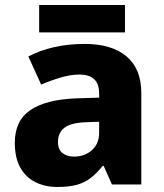

<svg xmlns="http://www.w3.org/2000/svg" viewBox="-20 -735 653 765"><path d="M318 -560Q425 -560 484 -510.5Q543 -461 543 -364V0H426L393 -74H389Q366 -45 341.5 -26Q317 -7 285.5 1.5Q254 10 208 10Q160 10 121.5 -9Q83 -28 61 -67Q39 -106 39 -166Q39 -254 100.5 -296Q162 -338 281 -343L375 -346V-362Q375 -402 354.5 -420Q334 -438 298 -438Q262 -438 223 -426.5Q184 -415 144 -398L93 -510Q138 -534 195 -547Q252 -560 318 -560ZM324 -248Q261 -246 236 -225.5Q211 -205 211 -170Q211 -139 229 -125Q247 -111 275 -111Q317 -111 346 -136.5Q375 -162 375 -206V-250ZM478 -715V-606H136V-715Z"/></svg>

Font: Noto Sans Thai ExtraBold
Style: Regular
Weight: 800
Version: Version 2.001